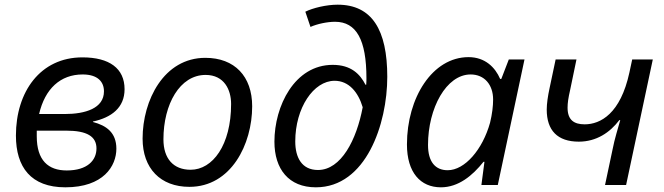

<svg xmlns="http://www.w3.org/2000/svg" viewBox="-20 -790 2837 820"><path d="M259 10C422 10 477 -81 477 -155C477 -224 434 -254 377 -269V-271C456 -288 512 -330 512 -409C512 -498 447 -545 332 -545C152 -545 48 -398 48 -211C48 -76 112 10 259 10ZM147 -303C172 -411 238 -472 333 -472C398 -472 424 -440 424 -400C424 -327 344 -303 256 -303ZM265 -62C186 -62 137 -105 137 -208V-232H263C352 -232 392 -207 392 -156C392 -105 353 -62 265 -62Z M789 8C967 8 1057 -174 1057 -336C1057 -464 982 -543 857 -543C680 -543 589 -362 589 -198C589 -71 665 8 789 8ZM794 -65C721 -65 678 -112 678 -195C678 -345 748 -470 858 -470C938 -470 967 -406 967 -346C967 -170 888 -65 794 -65Z M1329 10C1543 10 1634 -260 1634 -462C1634 -662 1569 -770 1422 -770C1374 -770 1316 -756 1284 -740L1306 -675C1335 -688 1378 -697 1411 -697C1502 -697 1545 -620 1545 -456C1545 -449 1545 -439 1544 -428H1541C1518 -473 1480 -513 1401 -513C1238 -513 1152 -337 1152 -185C1152 -68 1213 10 1329 10ZM1338 -64C1269 -64 1241 -117 1241 -186C1241 -329 1319 -445 1409 -445C1470 -445 1510 -396 1529 -332C1503 -193 1437 -64 1338 -64Z M1863 10C1938 10 1998 -40 2045 -99H2049L2036 0H2106L2220 -536H2153L2121 -453H2116C2095 -502 2052 -546 1981 -546C1827 -546 1718 -373 1718 -173C1718 -53 1776 10 1863 10ZM1892 -63C1839 -63 1808 -99 1808 -171C1808 -328 1886 -472 1990 -472C2049 -472 2086 -428 2086 -365C2086 -337 2082 -303 2073 -266C2041 -151 1965 -63 1892 -63Z M2452 -185C2527 -185 2585 -224 2625 -277H2629C2620 -244 2605 -198 2596 -151L2564 0H2654L2768 -536H2680L2668 -480C2630 -305 2545 -259 2477 -259C2432 -259 2404 -277 2404 -330C2404 -350 2407 -371 2415 -406L2442 -536H2353L2327 -413C2320 -381 2315 -347 2315 -322C2315 -233 2361 -185 2452 -185Z"/></svg>

Font: BC Sans
Style: Italic
Weight: 400
Italic angle: -12°
Designer: Monotype Design Team
Designer: Province of B.C.
Foundry: Monotype Imaging Inc.
Version: Version 2.000;GOOG;noto-source:20170915:90ef993387c0